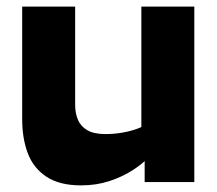

<svg xmlns="http://www.w3.org/2000/svg" viewBox="-20 -550 657 580"><path d="M567 0H417V-115L407 -133V-530H567ZM298 -145Q325 -145 350.5 -149.5Q376 -154 397 -162Q418 -170 432 -178V-78Q412 -56 381 -36Q350 -16 310.5 -3Q271 10 225 10Q160 10 120.5 -16Q81 -42 64 -87Q47 -132 47 -190V-530H207V-233Q207 -208 215.5 -188Q224 -168 244 -156.5Q264 -145 298 -145Z"/></svg>

Font: Roundo Variable
Style: Regular
Weight: 200
Designer: Shiva Nallaperumal
Foundry: Indian Type Foundry
Version: Version 2.000